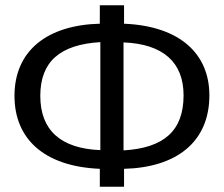

<svg xmlns="http://www.w3.org/2000/svg" viewBox="-20 -709 850 729"><path d="M359 -68V0H451V-68C649 -73 775 -169 775 -347C775 -504 664 -610 451 -619V-689H359V-619C161 -614 35 -518 35 -345C35 -183 146 -77 359 -68ZM677 -347C677 -212 602 -147 449 -138V-548C600 -542 677 -472 677 -347ZM133 -345C133 -475 208 -540 361 -549V-139C210 -145 133 -215 133 -345Z"/></svg>

Font: FiraGO Unicode
Style: Regular
Weight: 400
Designer: bBox Type
Foundry: bBox Type GmbH
Version: Version 1.001;PS 001.001;hotconv 1.0.88;makeotf.lib2.5.64775